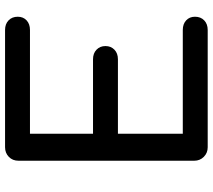

<svg xmlns="http://www.w3.org/2000/svg" viewBox="-60 -760 821 740"><g transform="rotate(-90 350.0 -390.5)"><path d="M152 0Q130 0 115 -15Q100 -30 100 -52V-729Q100 -752 115 -766.5Q130 -781 152 -781H604Q627 -781 641 -767.5Q655 -754 655 -732Q655 -711 641 -698Q627 -685 604 -685H204V-442H491Q514 -442 528 -428.5Q542 -415 542 -394Q542 -373 528 -359.5Q514 -346 491 -346H204V-96H604Q627 -96 641 -83Q655 -70 655 -49Q655 -27 641 -13.5Q627 0 604 0Z"/></g></svg>

Font: Comfortaa
Style: Bold
Weight: 700
Designer: Johan Aakerlund
Foundry: Johan Aakerlund
Version: Version 3.104; ttfautohint (v1.8.1.43-b0c9)